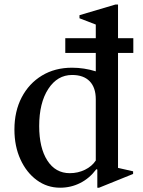

<svg xmlns="http://www.w3.org/2000/svg" viewBox="-20 -842 649 872"><path d="M276.5 -601.5V-668.5H585.5V-601.5ZM253 10.5Q194 10.5 147 -24Q100 -58.5 72.8 -118.2Q45.5 -178 45.5 -253.5Q45.5 -336.5 78.5 -399.8Q111.5 -463 170.5 -498.8Q229.5 -534.5 307 -534.5Q362 -534.5 415 -518V-730.5L341 -759V-773L504.5 -821.5H516V-79.5L584.5 -64V-52L430 10.5H422V-72L417.5 -73.5Q386.5 -32 344.2 -10.8Q302 10.5 253 10.5ZM297 -55.5Q334 -55.5 365.8 -71Q397.5 -86.5 415 -113V-391Q415 -444.5 387.2 -473Q359.5 -501.5 307.5 -501.5Q240.5 -501.5 199.2 -438Q158 -374.5 158 -269.5Q158 -170.5 195 -113Q232 -55.5 297 -55.5Z"/></svg>

Font: Libre Caslon Text
Style: Regular
Weight: 400
Designer: Pablo Impallari, Rodrigo Fuenzalida, Katja Schimmel
Foundry: Pablo Impallari, Rodrigo Fuenzalida
Version: Version 2.000